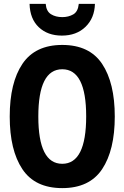

<svg xmlns="http://www.w3.org/2000/svg" viewBox="-20 -957 640 987"><path d="M468 -937H385Q381 -897 356.5 -883Q332 -869 300 -869Q266 -869 242 -884Q218 -899 215 -937H132Q134 -860 179.5 -817Q225 -774 298 -774Q373 -774 419.5 -819Q466 -864 468 -937ZM570 -358Q570 -531 505 -628.5Q440 -726 300 -726Q161 -726 95.5 -629Q30 -532 30 -358Q30 -185 95 -87.5Q160 10 300 10Q440 10 505 -87.5Q570 -185 570 -358ZM177 -358Q177 -601 300 -601Q423 -601 423 -359Q423 -115 300 -115Q177 -115 177 -358Z"/></svg>

Font: Noto Sans Mono UI
Style: Bold
Weight: 700
Designer: Monotype Design team
Foundry: Monotype Imaging Inc.
Version: 1.000